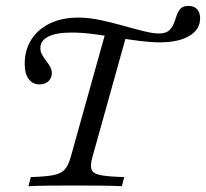

<svg xmlns="http://www.w3.org/2000/svg" viewBox="-20 -643 711 663"><path d="M78.2 0 86.3 -31.5Q137.9 -33.1 164.5 -38.3Q191.1 -43.5 203.6 -57.7Q216.1 -71.8 224.2 -100.8L348.4 -545.2L418.5 -528.2L299.2 -100.8Q291.1 -72.6 296 -58.1Q300.8 -43.5 327 -38.3Q353.2 -33.1 408.9 -31.5L400.8 0Q370.2 -1.6 327 -2Q283.9 -2.4 233.9 -2.4Q189.5 -2.4 149.2 -2Q108.9 -1.6 78.2 0ZM116.1 -351.6Q92.7 -351.6 79 -370.2Q65.3 -388.7 65.3 -422.6Q65.3 -470.2 88.3 -506.5Q111.3 -542.7 153.2 -562.5Q195.2 -582.3 250 -582.3Q286.3 -582.3 326.2 -573.8Q366.1 -565.3 404.8 -554.4Q443.5 -543.5 475.8 -535.5Q508.1 -527.4 528.2 -527.4Q551.6 -527.4 562.9 -537.1Q574.2 -546.8 579.8 -560.9Q585.5 -575 589.9 -589.1Q594.4 -603.2 603.2 -612.9Q612.1 -622.6 630.6 -622.6Q650 -622.6 660.5 -611.3Q671 -600 671 -579.8Q671 -541.1 633.9 -519Q596.8 -496.8 531.5 -496.8Q500.8 -496.8 462.5 -501.6Q424.2 -506.5 383.1 -513.3Q341.9 -520.2 302 -525.4Q262.1 -530.6 227.4 -530.6Q175 -530.6 147.2 -516.9Q119.4 -503.2 119.4 -476.6Q119.4 -464.5 125.4 -454Q131.5 -443.5 139.1 -433.5Q146.8 -423.4 152.8 -412.9Q158.9 -402.4 158.9 -390.3Q158.9 -373.4 147.2 -362.5Q135.5 -351.6 116.1 -351.6Z"/></svg>

Font: Playfair 12pt Light
Style: Italic
Weight: 300
Italic angle: -15.6°
Designer: Claus Eggers Sørensen
Foundry: Claus Eggers Sørensen
Version: Version 2.000;gftools[0.9.28]